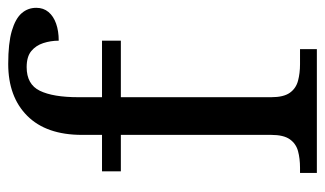

<svg xmlns="http://www.w3.org/2000/svg" viewBox="-186 -624 810 479"><g transform="rotate(-90 219.5 -385.0)"><path d="M27 0V-42H40Q63 -42 81.5 -47Q100 -52 111 -67.5Q122 -83 122 -114V-489H31V-536H122V-586Q122 -675 169.5 -722.5Q217 -770 299 -770Q351 -770 381.5 -761Q412 -752 425.5 -736.5Q439 -721 439 -700Q439 -682 428.5 -669.5Q418 -657 399.5 -650.5Q381 -644 357 -644Q357 -664 351 -682.5Q345 -701 331 -712.5Q317 -724 291 -724Q248 -724 232 -691Q216 -658 216 -595V-536H357V-489H216V-114Q216 -83 227 -67.5Q238 -52 257 -47Q276 -42 298 -42H336V0Z"/></g></svg>

Font: Noto Serif Tibetan
Style: Regular
Weight: 400
Designer: Monotype Design Team
Foundry: Monotype Imaging Inc.
Version: Version 2.103